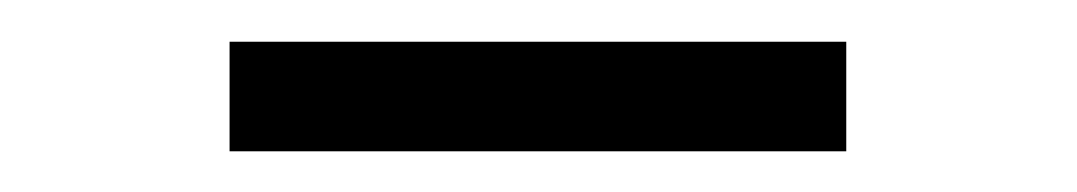

<svg xmlns="http://www.w3.org/2000/svg" viewBox="-20 -327 516 92"><path d="M90 -254.5V-307H385.5V-254.5Z"/></svg>

Font: Encode Sans Expanded Light
Style: Regular
Weight: 300
Width: 7
Designer: Multiple Designers
Foundry: Impallari Type
Version: Version 3.000; ttfautohint (v1.8.3) -l 8 -r 50 -G 200 -x 14 